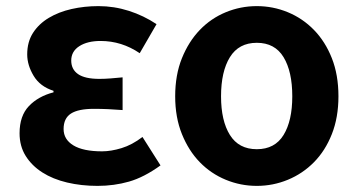

<svg xmlns="http://www.w3.org/2000/svg" viewBox="-20 -594 1171 628"><path d="M299 14Q246 14 199.5 3Q153 -8 118.5 -30Q84 -52 64 -84Q44 -116 44 -158Q44 -215 74.5 -247Q105 -279 155 -292V-297Q111 -311 90 -346Q69 -381 69 -416Q69 -457 88 -486.5Q107 -516 139.5 -535.5Q172 -555 214 -564.5Q256 -574 302 -574Q353 -574 401.5 -558.5Q450 -543 492 -515L437 -420Q378 -460 309 -460Q266 -460 239.5 -443Q213 -426 213 -396Q213 -367 235.5 -351.5Q258 -336 305 -336Q322 -336 341.5 -337.5Q361 -339 381 -341V-234Q357 -236 333.5 -237Q310 -238 287 -238Q236 -238 212 -222.5Q188 -207 188 -172Q188 -138 220 -118.5Q252 -99 314 -99Q343 -99 377.5 -109.5Q412 -120 446 -146L505 -53Q451 -14 402 0Q353 14 299 14Z M820 14Q767 14 718.5 -6Q670 -26 633.5 -63.5Q597 -101 575 -155.5Q553 -210 553 -279Q553 -349 575 -403.5Q597 -458 633.5 -496Q670 -534 718.5 -554Q767 -574 820 -574Q873 -574 921.5 -554Q970 -534 1007 -496Q1044 -458 1065.5 -403.5Q1087 -349 1087 -279Q1087 -210 1065.5 -155.5Q1044 -101 1007 -63.5Q970 -26 921.5 -6Q873 14 820 14ZM820 -106Q879 -106 907.5 -152.5Q936 -199 936 -279Q936 -360 907.5 -407Q879 -454 820 -454Q761 -454 732 -407Q703 -360 703 -279Q703 -199 732 -152.5Q761 -106 820 -106Z"/></svg>

Font: Kinto Sans
Style: Bold
Weight: 700
Designer: Authors: Ryoko NISHIZUKA  (kana & ideographs); Paul D. Hunt (Latin, Greek & Cyrillic); Wenlong ZHANG  (bopomofo); Sandol
Foundry: Adobe Systems Incorporated, ookami Inc.
Version: Version 0.001